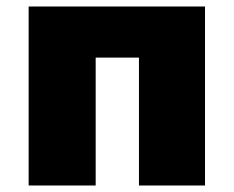

<svg xmlns="http://www.w3.org/2000/svg" viewBox="-20 -570 718 590"><path d="M68 -550H610V0H407V-393H274V0H68Z"/></svg>

Font: Nebula Sans Black
Style: Regular
Weight: 900
Designer: Paul D. Hunt for Adobe (as Source Sans)
Foundry: Nebula Entertainment & Broadcasting LLC
Version: Version 1.010